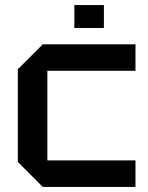

<svg xmlns="http://www.w3.org/2000/svg" viewBox="-20 -734 580 754"><path d="M50 -98V-462L148 -560H512V-456H166V-104H512V0H148ZM272 -624V-714H388V-624Z"/></svg>

Font: Tektur Medium
Style: Regular
Weight: 500
Designer: Adam Jagosz
Foundry: Adam Jagosz
Version: Version 1.005;gftools[0.9.30]